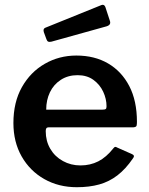

<svg xmlns="http://www.w3.org/2000/svg" viewBox="-20 -772 624 802"><path d="M171 -224Q171 -183 190 -150.5Q209 -118 242.5 -99.5Q276 -81 316 -81Q357 -81 390.5 -98Q424 -115 454 -153Q458 -158 461 -158.5Q464 -159 471 -155L532 -128Q545 -122 535 -110Q505 -66 470.5 -39.5Q436 -13 394.5 -1.5Q353 10 301 10Q225 10 165 -24Q105 -58 70.5 -118.5Q36 -179 36 -258Q36 -345 71.5 -408Q107 -471 167 -505.5Q227 -540 299 -540Q375 -540 431.5 -507Q488 -474 520 -412.5Q552 -351 552 -263Q552 -253 550.5 -247Q549 -241 536 -240H182Q176 -240 173.5 -236Q171 -232 171 -224ZM408 -314Q418 -314 421.5 -316.5Q425 -319 425 -328Q425 -359 411 -389Q397 -419 370 -438.5Q343 -458 304 -458Q264 -458 234 -438.5Q204 -419 188.5 -386.5Q173 -354 173 -314ZM420 -743 439 -685Q445 -668 425 -662L195 -598Q186 -596 181.5 -598Q177 -600 174 -608L163 -638Q159 -652 169 -656L404 -751Q415 -755 420 -743Z"/></svg>

Font: Libre Franklin Thin SemiBold
Style: Regular
Weight: 600
Version: Version 3.000